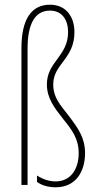

<svg xmlns="http://www.w3.org/2000/svg" viewBox="-20 -785 415 815"><path d="M296 -649C296 -713 261 -765 192 -765C110 -765 71 -698 71 -581V0H97V-578C97 -676 124 -740 192 -740C244 -740 269 -700 269 -649C269 -546 179 -523 179 -427C179 -368 211 -327 248 -280C285 -234 314 -197 314 -135C314 -67 280 -15 216 -15C190 -15 163 -23 137 -40V-13C158 3 188 10 216 10C303 10 341 -58 341 -135C341 -198 314 -238 272 -293C237 -339 206 -369 206 -427C206 -514 296 -534 296 -649Z"/></svg>

Font: Noto Sans Oriya ExtCond Thin
Style: Regular
Weight: 100
Width: 2
Designer: Amélie Bonet and Sol Matas
Foundry: Google LLC
Version: Version 2.006